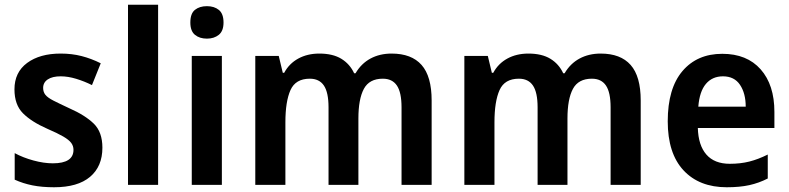

<svg xmlns="http://www.w3.org/2000/svg" viewBox="-20 -780 3329 810"><path d="M412 -157Q412 -78 360 -34Q308 10 208 10Q157 10 117 2Q77 -6 42 -22V-134Q77 -115 121 -103Q165 -91 203 -91Q290 -91 290 -148Q290 -164 280.5 -177Q271 -190 247 -204Q223 -218 179 -237Q113 -266 77 -302Q41 -338 41 -403Q41 -475 94.5 -514.5Q148 -554 236 -554Q283 -554 324 -543.5Q365 -533 405 -513L368 -421Q336 -437 301.5 -447.5Q267 -458 236 -458Q201 -458 181.5 -445Q162 -432 162 -409Q162 -392 171.5 -380Q181 -368 205.5 -355.5Q230 -343 273 -323Q339 -294 375.5 -258.5Q412 -223 412 -157Z M647 0H520V-760H647Z M853 -754Q884 -754 903.5 -738Q923 -722 923 -685Q923 -649 903 -633Q883 -617 853 -617Q822 -617 802.5 -633Q783 -649 783 -685Q783 -723 802.5 -738.5Q822 -754 853 -754ZM916 -544V0H789V-544Z M1632 -554Q1716 -554 1758.5 -506Q1801 -458 1801 -356V0H1674V-327Q1674 -390 1654.5 -419Q1635 -448 1595 -448Q1538 -448 1515 -405Q1492 -362 1492 -280V0H1366V-327Q1366 -390 1346.5 -419Q1327 -448 1287 -448Q1227 -448 1205.5 -400Q1184 -352 1184 -264V0H1057V-544H1156L1173 -473H1179Q1200 -512 1238.5 -533Q1277 -554 1327 -554Q1384 -554 1420 -532Q1456 -510 1474 -471H1480Q1504 -512 1543 -533Q1582 -554 1632 -554Z M2514 -554Q2598 -554 2640.5 -506Q2683 -458 2683 -356V0H2556V-327Q2556 -390 2536.5 -419Q2517 -448 2477 -448Q2420 -448 2397 -405Q2374 -362 2374 -280V0H2248V-327Q2248 -390 2228.5 -419Q2209 -448 2169 -448Q2109 -448 2087.5 -400Q2066 -352 2066 -264V0H1939V-544H2038L2055 -473H2061Q2082 -512 2120.5 -533Q2159 -554 2209 -554Q2266 -554 2302 -532Q2338 -510 2356 -471H2362Q2386 -512 2425 -533Q2464 -554 2514 -554Z M3027 -553Q3131 -553 3189 -487.5Q3247 -422 3247 -308V-240H2924Q2926 -167 2960 -128Q2994 -89 3059 -89Q3104 -89 3141.5 -98.5Q3179 -108 3219 -128V-27Q3182 -8 3141.5 1Q3101 10 3046 10Q2930 10 2863.5 -61.5Q2797 -133 2797 -268Q2797 -407 2859 -480Q2921 -553 3027 -553ZM3030 -458Q2985 -458 2958 -426Q2931 -394 2926 -330H3126Q3126 -386 3102 -422Q3078 -458 3030 -458Z"/></svg>

Font: Noto Sans Bengali SemiCondensed SemiBold
Style: Regular
Weight: 600
Width: 4
Designer: Joana Ranito - Universal Thirst; Jelle Bosma - Monotype Design Team
Foundry: Universal Thirst ehf.
Version: Version 3.000; ttfautohint (v1.8.4.7-5d5b)